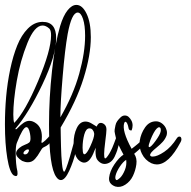

<svg xmlns="http://www.w3.org/2000/svg" viewBox="-57 -742 771 774"><path d="M112.3 -653.8Q112.3 -653.8 115.2 -653.8Q169.4 -653.8 169.4 -588.4Q169.4 -518.1 114 -401.9Q58.6 -285.6 4.9 -223.1Q5.9 -220.7 7.3 -220.7Q9.8 -220.7 17.6 -229.2Q25.4 -237.8 37.4 -246.3Q49.3 -254.9 61.5 -254.9Q75.2 -254.9 89.4 -244.1Q111.8 -227.1 111.8 -190.9Q111.8 -178.7 109.9 -168.9Q110.8 -164.6 115.2 -167.5Q116.7 -168.9 117.7 -169.4Q124 -173.3 137.2 -187.5Q142.6 -196.3 149.7 -192.4Q156.7 -188.5 153.3 -178.2Q143.6 -164.6 137.5 -159.2Q131.3 -153.8 117.7 -147.5Q112.3 -145 104 -129.6Q95.7 -114.3 84 -101.1Q72.3 -87.9 55.7 -87.9Q44.4 -87.9 32.2 -93.3Q7.8 -108.9 7.8 -124Q7.8 -134.8 21.5 -146Q30.8 -153.8 43.2 -158.4Q55.7 -163.1 60.8 -167.5Q65.9 -171.9 65.9 -184.1Q65.9 -192.9 64 -203.1Q59.1 -229.5 49.3 -229.5Q35.6 -229.5 10.7 -165.5Q6.3 -153.8 6.3 -126Q6.3 -78.6 13.2 -51.3Q13.2 -49.8 13.4 -46.9Q13.7 -43.9 13.7 -42.5Q13.7 -32.2 7.3 -32.2Q3.9 -32.2 -2 -35.2Q-18.1 -46.9 -27.6 -104.5Q-37.1 -162.1 -37.1 -240.7Q-37.1 -296.9 -32.2 -352.3Q-27.3 -407.7 -15.9 -462.4Q-4.4 -517.1 12.5 -558.8Q29.3 -600.6 55.2 -626.7Q81.1 -652.8 112.3 -653.8ZM0.5 -246.6Q44.4 -291.5 96.7 -415.5Q148.9 -539.6 148.9 -599.6Q148.9 -620.1 141.6 -627Q127.9 -639.2 114.7 -639.2Q82 -639.2 53.5 -568.6Q24.9 -498 10.7 -416.5Q-3.4 -335 -3.4 -280.3Q-3.4 -255.4 0.5 -246.6ZM47.4 -137.2Q37.6 -130.9 37.6 -124.5Q37.6 -119.6 44.4 -119.6Q53.7 -119.6 58.6 -131.3Q61.5 -138.7 56.9 -139.6Q52.2 -140.6 47.4 -137.2Z M257.3 -184.6Q257.3 -168.9 248.3 -130.1Q239.3 -91.3 222.2 -53.7Q205.1 -16.1 188.5 -16.1Q178.7 -16.1 170.4 -27.8Q140.6 -67.4 140.6 -240.7Q140.6 -346.7 152.8 -458Q165 -569.3 185.5 -637.2Q198.2 -679.2 215.6 -700.7Q232.9 -722.2 251 -722.2Q274.9 -722.2 292 -686.8Q309.1 -651.4 309.1 -592.3Q309.1 -520 280 -426.8Q251 -333.5 187.5 -228Q187.5 -225.6 187.7 -211.9Q188 -198.2 188.2 -183.6Q188.5 -168.9 189 -149.7Q189.5 -130.4 190.4 -113.5Q191.4 -96.7 192.9 -81.8Q194.3 -66.9 196.5 -58.3Q198.7 -49.8 201.7 -49.8Q207 -49.8 224.6 -109.6Q242.2 -169.4 243.7 -183.6Q244.6 -193.4 251 -194.3Q255.9 -194.8 256.8 -188.5Q257.3 -186.5 257.3 -184.6ZM186.5 -269Q238.8 -359.9 262.5 -445.3Q286.1 -530.8 286.1 -597.7Q286.1 -640.1 277.6 -665.8Q269 -691.4 256.3 -691.4Q231.9 -691.4 215.8 -605Q204.6 -542.5 195.6 -433.8Q186.5 -325.2 186.5 -274.4Z M303.7 -224.6Q289.6 -224.6 282.7 -199.5Q275.9 -174.3 275.9 -146.5Q275.9 -137.7 276.9 -130.9Q278.3 -120.1 283.2 -120.1Q292.5 -120.1 307.6 -153.6Q322.8 -187 322.8 -201.7Q322.8 -202.6 322.5 -203.9Q322.3 -205.1 322.3 -205.6Q321.3 -212.4 316.4 -218.5Q311.5 -224.6 303.7 -224.6ZM413.6 -192.9Q413.6 -193.4 415 -193.4Q418.5 -193.4 422.9 -190.9Q427.2 -188.5 427.7 -185.1V-182.1Q426.8 -178.7 422.9 -162.4Q418.9 -146 415.3 -135.3Q411.6 -124.5 405.3 -110.8Q398.9 -97.2 388.9 -89.6Q378.9 -82 366.2 -81.1Q355 -80.6 345.2 -87.9Q335.4 -95.2 331.5 -105Q329.1 -111.8 328.4 -122.1Q327.6 -132.3 328.6 -139.6L329.1 -146.5Q326.2 -141.1 323.2 -133.3Q305.7 -86.4 282.2 -86.4Q273.9 -86.4 264.2 -93.3Q252.9 -101.6 247.1 -117.2Q243.7 -127 241.2 -140.6Q239.7 -151.4 239.7 -164.1Q239.7 -199.2 252.4 -225.6Q265.1 -252 287.6 -252Q299.8 -252 312.5 -244.1Q316.4 -241.7 320.1 -239.5Q323.7 -237.3 325.7 -236.1Q327.6 -234.9 329.1 -233.9Q330.6 -232.9 331.3 -232.4Q332 -231.9 332.5 -231.9Q333 -231.9 333.5 -233.4Q334 -234.9 335.9 -238Q337.9 -241.2 341.3 -244.1Q344.2 -246.6 349.1 -246.6Q356.4 -246.6 363.3 -241Q370.1 -235.4 371.6 -226.1Q372.1 -224.1 372.1 -219.2Q372.1 -208.5 367.4 -172.4Q362.8 -136.2 362.8 -121.6Q362.8 -113.8 363.3 -110.8Q363.8 -103.5 367.2 -103.5Q369.1 -103.5 371.6 -106Q383.8 -119.6 395.5 -146Q400.9 -158.2 413.6 -192.9Z M473.6 -216.3Q469.2 -215.3 465.6 -217.8Q461.9 -220.2 461.4 -224.6Q457 -249 449.2 -251Q445.8 -251.5 443.8 -246.1Q433.6 -215.3 473.6 -142.1Q478.5 -146 487.3 -152.8Q496.1 -159.7 499 -162.4Q502 -165 507.3 -169.9Q512.7 -174.8 516.1 -179.4Q519.5 -184.1 523.9 -190.4Q530.3 -199.2 538.6 -194.3Q538.6 -179.7 528.1 -165.3Q517.6 -150.9 501 -136.7Q484.4 -122.6 483.9 -122.1Q496.1 -104.5 492.7 -79.6Q489.3 -54.7 478.8 -32.7Q468.3 -10.7 448.2 2.4Q428.2 15.6 407.7 9.8Q379.9 -0.5 382.8 -26.1Q385.7 -51.8 403.8 -78.9Q421.9 -106 440.9 -118.7Q439.9 -120.6 433.1 -133.3Q426.3 -146 424.6 -150.1Q422.9 -154.3 417.2 -166.5Q411.6 -178.7 410.6 -184.6Q409.7 -190.4 406.7 -201.7Q403.8 -212.9 405.3 -220Q406.7 -227.1 408.4 -236.6Q410.2 -246.1 415.8 -253.9Q421.4 -261.7 429.2 -269Q437 -276.4 446 -276.4Q455.1 -276.4 461.4 -270.8Q467.8 -265.1 472.7 -256.1Q477.5 -247.1 477.5 -236.6Q477.5 -226.1 473.6 -216.3ZM451.7 -97.7Q439 -89.8 426 -70.3Q413.1 -50.8 409.2 -35.6Q405.3 -20.5 412.1 -16.1Q416.5 -15.1 427 -25.1Q437.5 -35.2 446 -55.7Q454.6 -76.2 451.7 -97.7Z M549.3 -177.7Q541 -156.2 542.5 -150.9Q543 -148.9 544.9 -148.9Q551.8 -148.9 570.1 -174.1Q588.4 -199.2 590.8 -212.4Q591.8 -216.3 590.8 -222.7Q589.4 -229 584 -229Q580.1 -229 574.2 -223.1Q563 -211.4 549.3 -177.7ZM656.2 -185.1Q660.6 -191.4 666 -191.4Q672.4 -191.4 673.8 -184.6Q675.8 -177.7 670.9 -168.9Q623.5 -79.1 575.2 -79.1Q564.5 -79.1 553.2 -84Q527.8 -96.2 515.1 -122.1Q510.3 -131.8 508.3 -140.1Q505.4 -151.9 505.4 -163.6Q505.4 -167.5 506.3 -174.3Q510.7 -203.6 527.8 -228.3Q544.9 -252.9 571.8 -252.9Q584 -252.9 594.7 -245.4Q605.5 -237.8 611.3 -226.1Q612.3 -224.1 614.7 -216.8Q617.7 -206.5 614.3 -195.3Q608.9 -181.2 598.9 -170.2Q588.9 -159.2 575 -147.9Q561 -136.7 553.7 -128.4Q546.9 -120.1 548.3 -115.7Q549.8 -110.8 558.6 -110.8Q576.7 -110.8 605 -129.9Q633.3 -148.9 656.2 -185.1Z"/></svg>

Font: Sintesa 3
Style: 3
Weight: 400
Version: Version 001.000